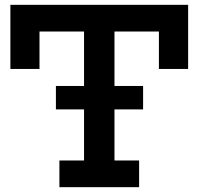

<svg xmlns="http://www.w3.org/2000/svg" viewBox="-20 -775 822 795"><path d="M211.5 -322V-419H572.5V-322ZM759 -755V-489.5H638V-644.5H454V-110.5H556V0H226V-110.5H328V-644.5H143.5V-489.5H23V-755Z"/></svg>

Font: Hepta Slab ExtraLight SemiBold
Style: Regular
Weight: 600
Version: Version 1.102